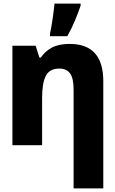

<svg xmlns="http://www.w3.org/2000/svg" viewBox="-20 -807 640 1067"><path d="M354 -606Q379 -650 396.5 -692.5Q414 -735 428 -775V-787H283Q280 -755 272.5 -703Q265 -651 258 -621V-606ZM554 240V-356Q554 -563 367 -563Q308 -563 269.5 -543Q231 -523 207 -487H199L178 -553H49V0H214V-264Q214 -346 235 -386Q256 -426 310 -426Q349 -426 369 -399.5Q389 -373 389 -310V240Z"/></svg>

Font: Noto Sans Mono UI ExtraBold
Style: Regular
Weight: 800
Designer: Monotype Design team
Foundry: Monotype Imaging Inc.
Version: 1.000